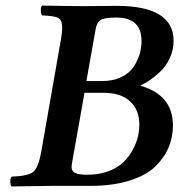

<svg xmlns="http://www.w3.org/2000/svg" viewBox="-20 -667 669 689"><path d="M323.2 -562 290 -376H344.2Q385.3 -376 414.8 -390.1Q444.3 -404.3 459.5 -427.2Q474.6 -450.2 481.2 -473.4Q487.8 -496.6 487.8 -520.5Q487.8 -604 397 -604Q354 -604 340.6 -595Q327.1 -585.9 323.2 -562ZM283.2 -334 238.8 -84Q236.8 -73.2 236.8 -67.9Q236.8 -53.2 249.3 -46.6Q261.7 -40 293.9 -40Q336.4 -40 370.1 -53Q403.8 -65.9 423.8 -85.7Q443.8 -105.5 457 -130.6Q470.2 -155.8 475.1 -177.7Q480 -199.7 480 -219.7Q480 -272.5 447 -303.2Q414.1 -334 351.1 -334ZM280.8 -645Q304.7 -645 341.3 -645.5Q377.9 -646 397.9 -646Q602.5 -646 603 -521Q603 -487.3 589.1 -458Q575.2 -428.7 554.2 -409.2Q533.2 -389.6 516.4 -378.4Q499.5 -367.2 484.9 -360.8V-358.9Q600.6 -325.7 600.6 -216.8Q600.6 -174.8 585 -137.7Q569.3 -100.6 536.4 -68.8Q503.4 -37.1 443.8 -18.6Q384.3 0 305.2 0H168Q69.8 1 21 2Q17.1 -2.9 17.1 -15.9Q17.1 -28.8 22 -33.2Q79.1 -35.2 98.1 -49.1Q117.2 -63 127.9 -122.1L198.2 -522.9Q203.1 -549.8 203.1 -566.9Q203.1 -595.7 189 -602.8Q174.8 -609.9 130.9 -611.8Q127 -616.7 126.5 -629.4Q126 -642.1 130.9 -647Q231 -645 280.8 -645Z"/></svg>

Font: Linux Libertine
Style: Semibold Italic
Weight: 600
Italic angle: -11.5°
Designer: Philipp H. Poll
Foundry: Philipp H. Poll
Version: Version 5.1.2 ; ttfautohint (v0.9)